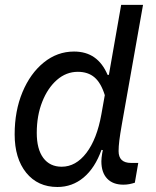

<svg xmlns="http://www.w3.org/2000/svg" viewBox="-20 -750 640 786"><path d="M215 15.5Q134.5 15.5 87.2 -43Q40 -101.5 40 -200Q40 -296 72 -372.8Q104 -449.5 159.2 -494.2Q214.5 -539 283 -539Q332 -539 366 -515.2Q400 -491.5 420.5 -443.5H458.5L419.5 -408L476 -730H565.5L479 -242Q471.5 -199.5 468.5 -174.8Q465.5 -150 465.5 -131.5Q465.5 -83 516.5 -83H546L532 -2Q521 1.5 509.5 3.8Q498 6 485 6Q442 6 418.5 -19Q395 -44 395 -89.5Q395 -102.5 398.2 -121.5Q401.5 -140.5 408 -170.5L433 -129.5L395.5 -136.5Q369 -62.5 322.5 -23.5Q276 15.5 215 15.5ZM232.5 -67.5Q290.5 -67.5 333.8 -124.2Q377 -181 395 -282L409 -360.5Q393.5 -410.5 367 -433.2Q340.5 -456 298.5 -456Q251 -456 213 -422.8Q175 -389.5 152.8 -333Q130.5 -276.5 130.5 -206Q130.5 -139.5 157.2 -103.5Q184 -67.5 232.5 -67.5Z"/></svg>

Font: Google Sans Code
Style: Italic
Weight: 400
Italic angle: -10°
Monospace: yes
Designer: Google Sans Code Authors
Foundry: Google LLC
Version: Version 6.000